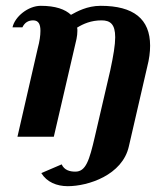

<svg xmlns="http://www.w3.org/2000/svg" viewBox="-20 -470 536 660"><path d="M423 33 486 -240C493 -267 496 -291 496 -313C496 -405 439 -450 326 -450C279 -450 244 -430 224 -419C204 -438 171 -450 120 -450C77 -450 31 -413 23 -376H57C65 -393 78 -400 94 -400C113 -400 119 -386 119 -364C119 -348 116 -327 110 -305L40 0H165L243 -336C245 -346 246 -355 246 -364C246 -368 246 -372 245 -375C266 -388 293 -400 329 -400C359 -400 376 -387 376 -342C376 -316 370 -279 359 -228L306 0C287 82 275 120 239 120C220 120 201 115 192 95L122 125C141 156 175 170 213 170C283 170 401 132 423 33Z"/></svg>

Font: Pfennig
Style: BoldItalic
Weight: 700
Italic angle: -13°
Version: Version 20100423